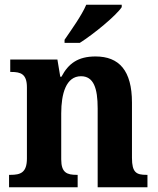

<svg xmlns="http://www.w3.org/2000/svg" viewBox="-20 -786 663 806"><path d="M251 -619V-606H315C375 -644 468 -721 491 -756V-766H342C323 -721 279 -660 251 -619ZM18 0H306V-52H302C261 -52 237 -61 237 -117V-310C237 -392 257 -466 320 -466C373 -466 390 -416 390 -331V0H599V-52H595C553 -52 534 -61 534 -123V-355C534 -490 480 -549 381 -549C307 -549 267 -519 238 -464H233L221 -536H23V-484H27C68 -484 93 -475 93 -419V-121C93 -61 66 -52 24 -52H18Z"/></svg>

Font: Noto Serif Myanmar SemiCondensed
Style: Bold
Weight: 700
Width: 4
Designer: Ben Mitchell and the Monotype Design Team
Foundry: Monotype Imaging Inc.
Version: Version 2.106